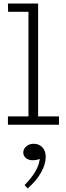

<svg xmlns="http://www.w3.org/2000/svg" viewBox="-20 -706 376 1087"><path d="M195.8 -46.9H314V0H24.9V-46.9H141.1V-639.2H25.9L24.9 -686H195.8ZM169.9 107.9Q201.2 107.9 220 128.2Q238.8 148.4 238.8 182.1Q238.8 225.1 211.2 272.9Q183.6 320.8 136.2 360.8L119.1 341.8Q198.7 260.7 205.1 193.8Q186 201.2 164.1 201.2Q142.6 201.2 127.2 189.2Q111.8 177.2 111.8 157.2Q111.8 137.2 129.2 122.6Q146.5 107.9 169.9 107.9Z"/></svg>

Font: BioRhyme Light
Style: Regular
Weight: 300
Designer: Aoife Mooney
Foundry: Aoife Mooney Type
Version: Version 1.500;PS 001.500;hotconv 1.0.88;makeotf.lib2.5.64775